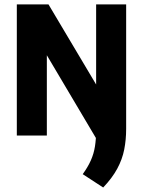

<svg xmlns="http://www.w3.org/2000/svg" viewBox="-20 -615 649 871"><path d="M56.3 0V-595H200L438.5 -194L421.3 21.5L170.8 -401H192.5V0ZM448.1 235.6 355.3 175.1Q378.7 142.7 392.1 112.6Q405.5 82.5 410.8 49.1Q416.1 15.6 416.1 -26.9V-595H552.3V-31Q552.3 19 543.5 63.4Q534.8 107.8 512 150Q489.3 192.2 448.1 235.6Z"/></svg>

Font: Encode Sans SC Condensed Thin
Style: Regular
Weight: 100
Width: 3
Designer: Multiple Designers
Foundry: Impallari Type
Version: Version 3.002